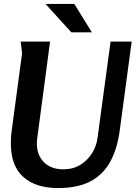

<svg xmlns="http://www.w3.org/2000/svg" viewBox="-20 -943 699 974"><path d="M234 -732 169 -243Q168 -236 167.5 -229.5Q167 -223 167 -216Q167 -155 203.5 -119.5Q240 -84 301 -84Q350 -84 387 -106.5Q424 -129 447 -166Q470 -203 475 -245L541 -732H648L587 -278Q575 -190 540.5 -125Q506 -60 441.5 -24.5Q377 11 274 11Q162 11 98.5 -45Q35 -101 35 -216Q35 -232 36 -247Q37 -262 39 -278L92 -672L85 -732ZM357 -923 446 -779H342L211 -923Z"/></svg>

Font: Rosario
Style: Bold Italic
Weight: 700
Italic angle: -8.05°
Designer: Hector Gatti
Foundry: Omnibus Type
Version: Version 1.101; ttfautohint (v1.8.1.43-b0c9)